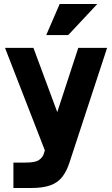

<svg xmlns="http://www.w3.org/2000/svg" viewBox="-20 -739 560 959"><path d="M278 -719H466L321 -564H211ZM47 200V73H109Q157 73 175 60Q193 47 198 31L204 12L5 -500H147L266 -179L371 -500H515L327 73Q313 116 291 144.5Q269 173 232 186.5Q195 200 136 200Z"/></svg>

Font: Haskoy ExtraBold
Style: Regular
Weight: 800
Designer: Ertekin Erdin
Foundry: Ertekin Erdin
Version: Version 2.000; ttfautohint (v1.8.4.7-5d5b)